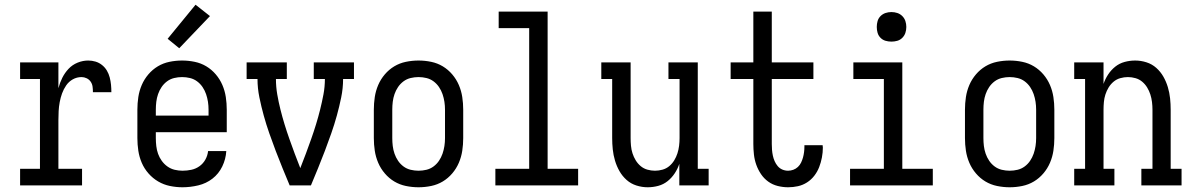

<svg xmlns="http://www.w3.org/2000/svg" viewBox="-20 -784 5040 812"><path d="M65 0V-70H149V-450H65V-520H227V-411Q233 -434 243.5 -455Q254 -476 270 -493Q286 -510 308 -519Q330 -528 353 -528Q369 -528 384 -523.5Q399 -519 411.5 -509Q424 -499 432 -485.5Q440 -472 444 -456.5Q448 -441 449.5 -425.5Q451 -410 451 -394H373Q373 -406 371.5 -417.5Q370 -429 363.5 -438.5Q357 -448 346.5 -453Q336 -458 325 -458Q305 -458 288 -448.5Q271 -439 260 -423Q249 -407 242.5 -389Q236 -371 232.5 -352Q229 -333 228 -314Q227 -295 227 -276V-70H327V0Z M752 8Q725 8 698.5 2.5Q672 -3 649 -16.5Q626 -30 608 -50.5Q590 -71 579.5 -95.5Q569 -120 565 -146.5Q561 -173 561 -200V-320Q561 -347 565 -373.5Q569 -400 579.5 -424.5Q590 -449 607.5 -469.5Q625 -490 647.5 -503.5Q670 -517 696.5 -522.5Q723 -528 750 -528Q777 -528 803.5 -522.5Q830 -517 852.5 -503.5Q875 -490 892.5 -469.5Q910 -449 920.5 -424.5Q931 -400 935 -373.5Q939 -347 939 -320V-225H639V-200Q639 -183 641 -166Q643 -149 648.5 -133.5Q654 -118 664 -104Q674 -90 688 -80Q702 -70 718.5 -66Q735 -62 752 -62Q771 -62 789.5 -66Q808 -70 823.5 -81Q839 -92 848.5 -109Q858 -126 860 -145H937Q935 -111 920 -80Q905 -49 878.5 -28.5Q852 -8 818.5 0Q785 8 752 8ZM862 -295V-320Q862 -337 859.5 -353.5Q857 -370 851.5 -386Q846 -402 836.5 -416Q827 -430 813.5 -440Q800 -450 783.5 -454Q767 -458 750 -458Q733 -458 716.5 -454Q700 -450 686.5 -440Q673 -430 663.5 -416Q654 -402 648.5 -386Q643 -370 641 -353.5Q639 -337 639 -320V-295ZM738 -580 689 -620 807 -764 868 -716Z M1205 0Q1190 -36 1175 -72.5Q1160 -109 1146 -146Q1132 -183 1119 -220Q1106 -257 1095.5 -295Q1085 -333 1077 -372Q1069 -411 1069 -450H1023V-520H1193V-450H1147Q1147 -417 1152.5 -385Q1158 -353 1166 -321Q1174 -289 1183.5 -258Q1193 -227 1204 -196Q1215 -165 1226.5 -134Q1238 -103 1250 -73Q1262 -103 1273.5 -134Q1285 -165 1296 -196Q1307 -227 1316.5 -258Q1326 -289 1334 -321Q1342 -353 1348 -385Q1354 -417 1354 -450H1307V-520H1477V-450H1431Q1431 -411 1423 -372Q1415 -333 1404.5 -295Q1394 -257 1381 -220Q1368 -183 1354 -146Q1340 -109 1325 -72.5Q1310 -36 1295 0Z M1750 8Q1723 8 1696.5 2.5Q1670 -3 1647.5 -16.5Q1625 -30 1607.5 -50.5Q1590 -71 1579.5 -95.5Q1569 -120 1565 -146.5Q1561 -173 1561 -200V-320Q1561 -347 1565 -373.5Q1569 -400 1579.5 -424.5Q1590 -449 1607.5 -469.5Q1625 -490 1647.5 -503.5Q1670 -517 1696.5 -522.5Q1723 -528 1750 -528Q1777 -528 1803.5 -522.5Q1830 -517 1852.5 -503.5Q1875 -490 1892.5 -469.5Q1910 -449 1920.5 -424.5Q1931 -400 1935 -373.5Q1939 -347 1939 -320V-200Q1939 -173 1935 -146.5Q1931 -120 1920.5 -95.5Q1910 -71 1892.5 -50.5Q1875 -30 1852.5 -16.5Q1830 -3 1803.5 2.5Q1777 8 1750 8ZM1750 -62Q1767 -62 1783.5 -66Q1800 -70 1813.5 -80Q1827 -90 1836.5 -104Q1846 -118 1851.5 -134Q1857 -150 1859.5 -166.5Q1862 -183 1862 -200V-320Q1862 -337 1859.5 -353.5Q1857 -370 1851.5 -386Q1846 -402 1836.5 -416Q1827 -430 1813.5 -440Q1800 -450 1783.5 -454Q1767 -458 1750 -458Q1733 -458 1716.5 -454Q1700 -450 1686.5 -440Q1673 -430 1663.5 -416Q1654 -402 1648.5 -386Q1643 -370 1641 -353.5Q1639 -337 1639 -320V-200Q1639 -183 1641 -166.5Q1643 -150 1648.5 -134Q1654 -118 1663.5 -104Q1673 -90 1686.5 -80Q1700 -70 1716.5 -66Q1733 -62 1750 -62Z M2075 0V-70H2218V-665H2089V-735H2296V-70H2425V0Z M2719 8Q2695 8 2671.5 0.5Q2648 -7 2630 -23Q2612 -39 2600 -60Q2588 -81 2581 -104.5Q2574 -128 2571.5 -152Q2569 -176 2569 -200V-450H2523V-520H2647V-200Q2647 -184 2648.5 -167.5Q2650 -151 2655 -135.5Q2660 -120 2668.5 -106Q2677 -92 2689.5 -81.5Q2702 -71 2718 -66.5Q2734 -62 2750 -62Q2766 -62 2782 -66.5Q2798 -71 2810.5 -81.5Q2823 -92 2831.5 -106Q2840 -120 2845 -135.5Q2850 -151 2852 -167.5Q2854 -184 2854 -200V-450H2807V-520H2931V-70H2977V0H2853V-91Q2846 -70 2833.5 -51Q2821 -32 2803.5 -18Q2786 -4 2764 2Q2742 8 2719 8Z M3313 8Q3291 8 3269 2.5Q3247 -3 3229 -16Q3211 -29 3198.5 -47.5Q3186 -66 3178.5 -87Q3171 -108 3168.5 -130.5Q3166 -153 3166 -175V-450H3070V-520H3166V-735H3244V-520H3420V-450H3244V-175Q3244 -162 3245 -150Q3246 -138 3248.5 -126Q3251 -114 3256 -102.5Q3261 -91 3269 -81.5Q3277 -72 3288.5 -67Q3300 -62 3313 -62Q3324 -62 3335 -66Q3346 -70 3354.5 -78Q3363 -86 3368 -96.5Q3373 -107 3376 -118Q3379 -129 3380.5 -140.5Q3382 -152 3382 -164V-170H3459Q3459 -167 3459.5 -164.5Q3460 -162 3460 -160Q3460 -139 3456 -118Q3452 -97 3444.5 -77.5Q3437 -58 3424 -41Q3411 -24 3393 -12.5Q3375 -1 3354.5 3.5Q3334 8 3313 8Z M3575 0V-70H3718V-450H3589V-520H3796V-70H3925V0ZM3750 -608Q3737 -608 3725 -611.5Q3713 -615 3704 -624Q3695 -633 3691.5 -645Q3688 -657 3688 -670Q3688 -683 3691.5 -695Q3695 -707 3704 -716Q3713 -725 3725 -729Q3737 -733 3750 -733Q3763 -733 3775 -729Q3787 -725 3796 -716Q3805 -707 3809 -695Q3813 -683 3813 -670Q3813 -657 3809 -645Q3805 -633 3796 -624Q3787 -615 3775 -611.5Q3763 -608 3750 -608Z M4250 8Q4223 8 4196.5 2.5Q4170 -3 4147.5 -16.5Q4125 -30 4107.5 -50.5Q4090 -71 4079.5 -95.5Q4069 -120 4065 -146.5Q4061 -173 4061 -200V-320Q4061 -347 4065 -373.5Q4069 -400 4079.5 -424.5Q4090 -449 4107.5 -469.5Q4125 -490 4147.5 -503.5Q4170 -517 4196.5 -522.5Q4223 -528 4250 -528Q4277 -528 4303.5 -522.5Q4330 -517 4352.5 -503.5Q4375 -490 4392.5 -469.5Q4410 -449 4420.5 -424.5Q4431 -400 4435 -373.5Q4439 -347 4439 -320V-200Q4439 -173 4435 -146.5Q4431 -120 4420.5 -95.5Q4410 -71 4392.5 -50.5Q4375 -30 4352.5 -16.5Q4330 -3 4303.5 2.5Q4277 8 4250 8ZM4250 -62Q4267 -62 4283.5 -66Q4300 -70 4313.5 -80Q4327 -90 4336.5 -104Q4346 -118 4351.5 -134Q4357 -150 4359.5 -166.5Q4362 -183 4362 -200V-320Q4362 -337 4359.5 -353.5Q4357 -370 4351.5 -386Q4346 -402 4336.5 -416Q4327 -430 4313.5 -440Q4300 -450 4283.5 -454Q4267 -458 4250 -458Q4233 -458 4216.5 -454Q4200 -450 4186.5 -440Q4173 -430 4163.5 -416Q4154 -402 4148.5 -386Q4143 -370 4141 -353.5Q4139 -337 4139 -320V-200Q4139 -183 4141 -166.5Q4143 -150 4148.5 -134Q4154 -118 4163.5 -104Q4173 -90 4186.5 -80Q4200 -70 4216.5 -66Q4233 -62 4250 -62Z M4523 0V-70H4569V-450H4523V-520H4647V-429Q4654 -450 4666.5 -469Q4679 -488 4696.5 -502Q4714 -516 4736 -522Q4758 -528 4781 -528Q4805 -528 4828.5 -520.5Q4852 -513 4870 -497Q4888 -481 4900 -460Q4912 -439 4919 -415.5Q4926 -392 4928.5 -368Q4931 -344 4931 -320V-70H4977V0H4807V-70H4854V-320Q4854 -336 4852 -352.5Q4850 -369 4845 -384.5Q4840 -400 4831.5 -414Q4823 -428 4810.5 -438.5Q4798 -449 4782 -453.5Q4766 -458 4750 -458Q4734 -458 4718 -453.5Q4702 -449 4689.5 -438.5Q4677 -428 4668.5 -414Q4660 -400 4655 -384.5Q4650 -369 4648.5 -352.5Q4647 -336 4647 -320V-70H4693V0Z"/></svg>

Font: Iosevka Curly Slab
Style: Regular
Weight: 400
Monospace: yes
Designer: Belleve Invis
Foundry: Belleve Invis
Version: Version 22.1.2; ttfautohint (v1.8.4)